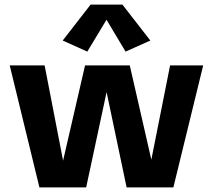

<svg xmlns="http://www.w3.org/2000/svg" viewBox="-20 -810 920 830"><path d="M150.4 0 22 -527.3H172.9L258.3 -86.9H246.1L347.7 -527.3H541L642.1 -85.4H627.4L715.3 -527.3H858.4L729.5 0H527.3L428.2 -471.7H453.6L352.5 0ZM357.4 -586.9 251 -634.8 371.6 -790H509.3L629.9 -634.8L522.9 -586.9L440.4 -724.6Z"/></svg>

Font: Schibsted Grotesk
Style: Bold
Weight: 700
Designer: Bakken & Baeck AS, Henrik Kongsvoll
Foundry: Schibsted ASA
Version: Version 1.100;gftools[0.9.25]